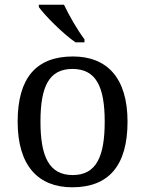

<svg xmlns="http://www.w3.org/2000/svg" viewBox="-20 -786 617 816"><path d="M301 -606H339V-619C310 -657 273 -721 252 -766H145V-756C170 -721 248 -642 301 -606ZM287 10C441 10 522 -81 522 -269C522 -456 434 -546 290 -546C135 -546 55 -456 55 -269C55 -81 143 10 287 10ZM289 -42C189 -42 152 -120 152 -269C152 -418 188 -493 288 -493C388 -493 425 -418 425 -269C425 -120 389 -42 289 -42Z"/></svg>

Font: Noto Fangsong KSS Vertical
Style: Regular
Weight: 400
Designer: LIU Zhao, ZHANG Congyu, Kushim JIANG
Foundry: Guyu Beijing Co. Ltd.
Version: Version 1.000;November 16, 2022;FontCreator 11.5.0.2427 64-b